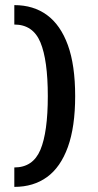

<svg xmlns="http://www.w3.org/2000/svg" viewBox="-20 -603 382 751"><path d="M36 128V52Q109 52 138 -17Q167 -86 167 -227Q167 -368 138 -437.5Q109 -507 36 -507V-583Q111 -583 164 -544Q217 -505 245.5 -426.5Q274 -348 274 -227Q274 -107 245.5 -28Q217 51 164 89.5Q111 128 36 128Z"/></svg>

Font: Rokkitt Medium
Style: Regular
Weight: 500
Version: Version 3.103